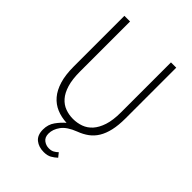

<svg xmlns="http://www.w3.org/2000/svg" viewBox="-253 -770 1105 1105"><g transform="rotate(45 300.0 -217.5)"><path d="M315 224Q274 224 247 202.5Q220 181 220 135Q220 94 242 63.5Q264 33 289 12Q245 10 208 -5.5Q171 -21 144.5 -52Q118 -83 103.5 -131Q89 -179 89 -247V-659H135V-252Q135 -188 148 -145.5Q161 -103 183.5 -77.5Q206 -52 236 -41Q266 -30 299 -30Q333 -30 363.5 -41Q394 -52 417 -77.5Q440 -103 454 -145.5Q468 -188 468 -252V-659H511V-247Q511 -190 501.5 -148.5Q492 -107 474 -77.5Q456 -48 429.5 -28.5Q403 -9 368 4Q308 27 283.5 60.5Q259 94 259 129Q259 159 278 173.5Q297 188 321 188Q340 188 353 181Q366 174 377 163L397 188Q381 203 362.5 213.5Q344 224 315 224Z"/></g></svg>

Font: Source Code Pro Light
Style: Regular
Weight: 300
Monospace: yes
Designer: Paul D. Hunt, Teo Tuominen
Foundry: Adobe Systems Incorporated
Version: Version 2.030;PS 1.000;hotconv 16.6.51;makeotf.lib2.5.65220